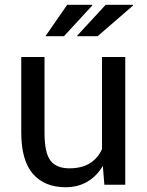

<svg xmlns="http://www.w3.org/2000/svg" viewBox="-20 -764 608 794"><path d="M405.3 -78.1Q380.4 -35.6 341.3 -12.7Q302.2 10.3 251 10.3Q164.6 10.3 116.2 -44.9Q67.9 -100.1 67.9 -216.8V-528.3H164.1V-215.8Q164.1 -131.3 189 -99.6Q213.9 -67.9 266.6 -67.9Q317.9 -67.9 351.3 -88.6Q384.8 -109.4 401.9 -147.5V-528.3H498V0H411.6ZM417 -744.1H528.8L530.3 -741.2L383.8 -614.3H300.3L299.3 -616.7ZM257.8 -744.1H360.8L361.8 -741.7L244.6 -614.3H168Z"/></svg>

Font: GeogebraSans
Style: Regular
Weight: 400
Designer: Google
Version: Version 1.100140; 2013